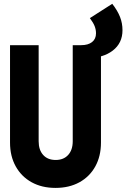

<svg xmlns="http://www.w3.org/2000/svg" viewBox="-20 -948 649 986"><path d="M265 17Q195 17 142.5 -12Q90 -41 60.8 -93.5Q31.5 -146 31.5 -216V-716H178.5V-222.5Q178.5 -178 201.8 -152.2Q225 -126.5 266 -126.5Q306.5 -126.5 330 -152.2Q353.5 -178 353.5 -222.5V-716H396.5Q432.5 -716 452.8 -732Q473 -748 473 -777Q473 -796 466 -813.8Q459 -831.5 441.5 -855L556.5 -928.5Q584 -893 596.5 -860.8Q609 -828.5 609 -793Q609 -726.5 559 -688.2Q509 -650 429.5 -650H399L498.5 -706.5V-216Q498.5 -146 469.5 -93.5Q440.5 -41 388 -12Q335.5 17 265 17Z"/></svg>

Font: Google Sans Code
Style: Regular
Weight: 400
Monospace: yes
Designer: Google Sans Code Authors
Foundry: Google LLC
Version: Version 6.000